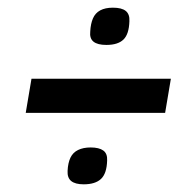

<svg xmlns="http://www.w3.org/2000/svg" viewBox="-20 -555 502 500"><path d="M156 -110Q157 -131 163.5 -144.5Q170 -158 183.5 -164.5Q197 -171 216 -171Q238 -171 249 -163Q260 -155 259 -137Q258 -103 243 -89Q228 -75 198 -75Q176 -75 165.5 -83.5Q155 -92 156 -110ZM215 -473Q216 -493 222 -507Q228 -521 241 -528Q254 -535 274 -535Q297 -535 307.5 -526.5Q318 -518 317 -500Q316 -466 301.5 -452Q287 -438 257 -438Q234 -438 223.5 -446.5Q213 -455 215 -473ZM47 -261 62 -350H425L410 -261Z"/></svg>

Font: Georama ExtraCondensed Thin Medium
Style: Italic
Weight: 500
Italic angle: -9°
Version: Version 1.001